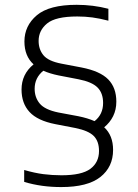

<svg xmlns="http://www.w3.org/2000/svg" viewBox="-20 -768 572 798"><path d="M234.5 9.5Q193 9.5 155 4.2Q117 -1 80.5 -12V-61.5Q123.5 -49 160.5 -44.2Q197.5 -39.5 235.5 -39.5Q319.5 -39.5 355.5 -66.2Q391.5 -93 391.5 -140.5Q391.5 -181 369.5 -203Q347.5 -225 293 -236L210 -252Q136 -266.5 102.8 -302.5Q69.5 -338.5 69.5 -396Q69.5 -459.5 119.5 -500.5Q81.5 -535 81.5 -595.5Q81.5 -661 133 -704.5Q184.5 -748 298.5 -748Q367 -748 430.5 -731.5V-682Q394 -691.5 364 -695.5Q334 -699.5 301 -699.5Q211 -699.5 175.8 -670.5Q140.5 -641.5 140.5 -598Q140.5 -563 160.5 -538.5Q180.5 -514 235 -503.5L319 -487.5Q396 -472.5 429.8 -438Q463.5 -403.5 463.5 -345.5Q463.5 -312 450.2 -285.2Q437 -258.5 413 -239Q450 -205 450 -145Q450 -74 397 -32.2Q344 9.5 234.5 9.5ZM305.5 -285Q345 -277 373 -264.5Q408.5 -292.5 408.5 -340Q408.5 -381 385.5 -404.2Q362.5 -427.5 306.5 -438.5L223.5 -454.5Q187 -462 160 -474Q124 -444.5 124 -399Q124 -363 145.2 -337.5Q166.5 -312 222.5 -300.5Z"/></svg>

Font: Encode Sans SemiExpanded SemiExpanded Light
Style: Regular
Weight: 300
Width: 6
Designer: Multiple Designers
Foundry: Impallari Type
Version: Version 3.000; ttfautohint (v1.8.3) -l 8 -r 50 -G 200 -x 14 